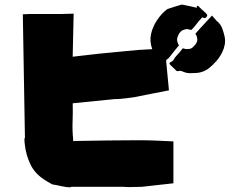

<svg xmlns="http://www.w3.org/2000/svg" viewBox="-20 -779 1040 816"><path d="M194 0Q190 -2 186 -4.5Q182 -7 177 -10Q131 -37 110.5 -78Q90 -119 85 -168Q84 -174 84 -180Q84 -186 84 -192H86L77 -718Q84 -719 110.5 -719.5Q137 -720 172 -719.5Q207 -719 240 -719.5Q273 -720 293 -721L289 -544V-538Q403 -552 517 -562Q544 -565 571.5 -567Q599 -569 627 -570Q615 -604 622 -635Q629 -666 648 -694Q666 -721 688 -738Q690 -739 691 -740Q692 -741 693 -741Q707 -746 720.5 -750Q734 -754 747 -758Q752 -760 757 -759Q762 -758 766 -757Q778 -755 790.5 -752Q803 -749 816 -746Q817 -748 817 -755Q820 -754 822.5 -753Q825 -752 826 -750Q833 -743 840 -736.5Q847 -730 854 -724Q858 -720 860 -717Q862 -714 859 -709Q854 -699 843 -704Q842 -705 839 -705Q824 -689 809 -669Q805 -665 802 -661Q799 -657 795 -653Q794 -653 793.5 -652.5Q793 -652 792 -652L777 -655Q776 -655 774.5 -655.5Q773 -656 771 -655Q764 -654 755 -650Q754 -650 753 -649Q750 -647 747 -643.5Q744 -640 741 -636Q736 -627 733.5 -618Q731 -609 735 -598Q736 -597 736 -594Q737 -593 737 -592Q740 -589 741 -587Q730 -574 719 -560Q708 -546 697 -532Q691 -528 689 -526Q688 -525 687.5 -524Q687 -523 686 -521L698 -395Q661 -388 623.5 -380.5Q586 -373 551 -366Q518 -361 493.5 -359Q469 -357 469 -358L289 -340Q290 -302 288.5 -263Q287 -224 291 -186V-179Q295 -180 298.5 -180Q302 -180 306 -180Q372 -181 437.5 -182Q503 -183 569 -183Q605 -183 642 -181.5Q679 -180 717 -178V0Q683 4 649 7.5Q615 11 583 15Q553 16 530.5 16Q508 16 508 15H283Q282 16 281 16Q280 16 279 17Q269 17 259 15.5Q249 14 240 12Q230 10 221.5 8Q213 6 204 5Q200 4 194 0ZM815 -597Q820 -606 818 -617Q816 -629 810 -635Q827 -655 845 -674Q863 -693 881 -713Q886 -707 891 -701.5Q896 -696 900 -691Q917 -678 924 -659.5Q931 -641 935 -622Q938 -605 935 -588.5Q932 -572 924 -556Q914 -536 900 -520Q886 -504 869 -490Q847 -472 817 -469Q803 -468 788 -468Q773 -468 759 -474Q755 -476 750 -477.5Q745 -479 739 -477Q731 -475 727 -481Q722 -486 716 -491.5Q710 -497 704 -503Q696 -511 705 -515Q715 -519 719 -527Q723 -535 729 -541Q737 -549 743.5 -557Q750 -565 756 -573H758Q762 -574 764 -572Q772 -569 782 -571Q791 -571 798 -577Q803 -582 807.5 -586.5Q812 -591 815 -597Z"/></svg>

Font: Palette Mosaic
Style: Regular
Weight: 400
Designer: Shibuyafont
Version: Version 1.001